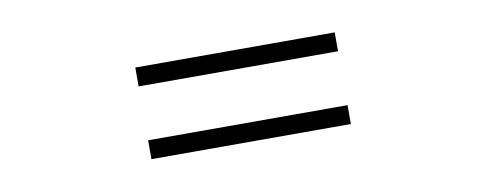

<svg xmlns="http://www.w3.org/2000/svg" viewBox="-33 -590 1067 421"><g transform="rotate(-10 500.0 -380.0)"><path d="M722 -482H278V-440H722ZM722 -320H278V-278H722Z"/></g></svg>

Font: Spoqa Han Sans Neo Bold
Style: Bold
Weight: 700
Designer: [Spoqa Han Sans Neo] Dong-huui Kim  Younghwa Kang  Yujin Lee  [Noto Sans] Ryoko NISHIZUKA  (kana & ideographs); Paul D. 
Foundry: Spoqa (http://www.spoqa-han-sans.com)
Version: Version 1.100;hotconv 1.0.109;makeotfexe 2.5.65596